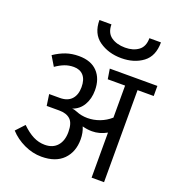

<svg xmlns="http://www.w3.org/2000/svg" viewBox="-166 -1087 1114 1217"><g transform="rotate(20 391.5 -478.0)"><path d="M783 -621H674V0H590V-304Q542 -277 491 -277Q459 -277 426 -286Q442 -249 442 -204Q442 -119 391 -67.5Q340 -16 245 -16Q185 -16 127.5 -43Q70 -70 30 -114L83 -171Q123 -132 160.5 -113Q198 -94 239 -94Q293 -94 323 -128Q353 -162 353 -221Q353 -282 326.5 -306Q300 -330 252 -330H167L156 -406H228Q280 -406 307 -435.5Q334 -465 334 -517Q334 -568 310.5 -594.5Q287 -621 245 -621Q212 -621 183.5 -610Q155 -599 125 -578L86 -643Q126 -670 165.5 -683.5Q205 -697 252 -697Q334 -697 377.5 -651Q421 -605 421 -527Q421 -470 396 -427.5Q371 -385 324 -369Q340 -369 358 -361Q394 -346 435 -346Q477 -346 517 -361Q557 -376 590 -405V-621H473L462 -689H783ZM295 -956H376Q376 -899 413 -873Q450 -847 507 -847Q561 -847 596.5 -873Q632 -899 632 -956H710Q710 -863 651.5 -819.5Q593 -776 507 -776Q420 -776 357.5 -820Q295 -864 295 -956Z"/></g></svg>

Font: FiraGO
Style: Regular
Weight: 400
Designer: bBox Type
Foundry: bBox Type GmbH
Version: Version 1.001;April 20, 2020;FontCreator 12.0.0.2555 64-bit